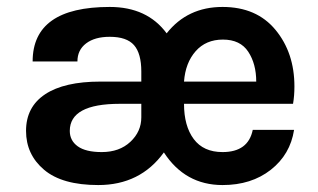

<svg xmlns="http://www.w3.org/2000/svg" viewBox="-20 -519 916 553"><path d="M55 -142Q55 -74 107 -30Q159 14 263 14Q384 14 452 -80Q513 14 621 14Q704 14 760 -30Q816 -74 827 -145H708Q695 -81 621 -81Q566 -81 538 -118.5Q510 -156 510 -220H824Q828 -243 828 -270Q828 -367 773.5 -433Q719 -499 621 -499Q520 -499 460 -423Q404 -499 296 -499Q74 -499 74 -342H203Q203 -375 228 -394Q253 -413 296 -413Q345 -413 366 -389Q387 -365 387 -313V-284H269Q165 -284 110 -247.5Q55 -211 55 -142ZM181 -142Q181 -220 325 -220H387V-181Q387 -140 355.5 -110.5Q324 -81 273 -81Q227 -81 204 -97.5Q181 -114 181 -142ZM510 -284Q514 -338 543.5 -371.5Q573 -405 622 -405Q672 -405 695 -370Q718 -335 718 -284Z"/></svg>

Font: Karmilla
Style: Bold
Weight: 700
Designer: Jonathan Pinhorn
Version: Version 1.000